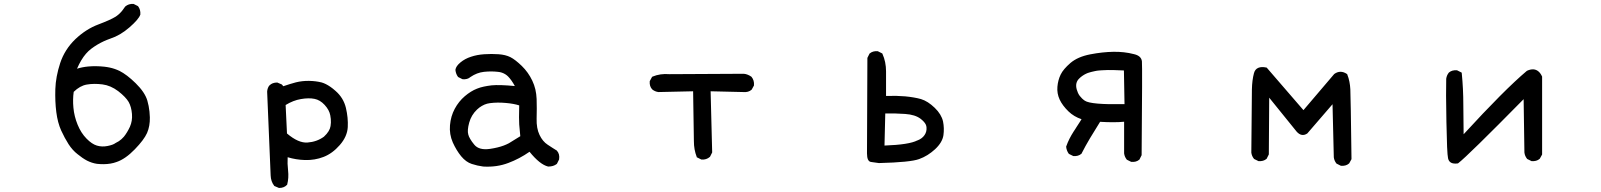

<svg xmlns="http://www.w3.org/2000/svg" viewBox="-20 -805 8040 964"><path d="M466.8 17.6Q453.6 15.6 441.2 11.5Q428.7 7.3 417 1.5Q394 -10.7 369.6 -30.8Q356.9 -40.5 345.5 -53.2Q334 -65.9 324.2 -81.1Q314.5 -96.2 305.2 -113.5Q295.9 -130.9 287.1 -149.9Q269.5 -189 262.7 -242.2Q255.9 -295.4 257.8 -357.4Q258.8 -388.7 264.9 -421.4Q271 -454.1 282.2 -488.3Q293.5 -522.5 312.5 -552.5Q331.5 -582.5 358.4 -608.4Q412.1 -659.2 473.6 -682.1Q503.4 -693.4 525.1 -703.1Q546.9 -712.9 560.5 -721.2Q563.5 -723.1 566.7 -725.6Q569.8 -728 573 -730.5Q576.2 -732.9 579.1 -735.8Q582 -738.8 585 -741.7Q587.9 -744.6 590.8 -748Q593.8 -751.5 596.4 -755.1Q599.1 -758.8 601.8 -762.7Q604.5 -766.6 607.4 -770.5L607.9 -771.5L608.4 -772Q626 -787.1 649.9 -785.2H650.9L651.9 -784.7L671.4 -774.9L672.9 -773.9L673.8 -772.9Q686.5 -755.9 684.6 -731.9V-731L684.1 -730.5Q675.8 -707.5 629.9 -667.5Q584 -627.4 533.2 -610.8Q516.6 -605 500.7 -597.7Q484.9 -590.3 469.2 -581.1Q453.6 -571.8 438 -560.1Q424.3 -549.8 411.6 -535.2Q398.9 -520.5 387.7 -501.7Q376.5 -482.9 366.7 -460Q392.6 -468.3 423.3 -471.2Q461.9 -474.6 503.4 -470.2Q510.7 -469.2 517.3 -468.3Q523.9 -467.3 530.8 -465.8Q537.6 -464.4 543.9 -462.6Q550.3 -460.9 556.4 -458.7Q562.5 -456.5 568.6 -454.1Q574.7 -451.7 580.6 -448.7Q598.1 -439.9 618.4 -424.6Q638.7 -409.2 661.1 -387.2Q684.1 -364.7 698.7 -343Q713.4 -321.3 719.7 -300.3Q723.6 -287.1 726.3 -272.9Q729 -258.8 730.5 -244.6Q731.9 -230.5 732.4 -215.8Q733.4 -171.9 718.3 -137.2Q703.1 -103 656.7 -55.2Q609.9 -6.8 565.4 8.3Q550.8 13.7 534.7 16.4Q518.6 19 501.7 19.3Q484.9 19.5 466.8 17.6ZM561 -87.4Q569.3 -91.3 576.4 -95.9Q583.5 -100.6 589.8 -106.2Q596.2 -111.8 602.1 -118.7Q610.4 -128.9 617.9 -141.4Q625.5 -153.8 632.3 -168.5Q638.7 -183.1 641.4 -199Q644 -214.8 642.6 -232.9Q639.6 -268.6 626 -293Q611.8 -317.4 573.7 -347.2Q535.6 -376 494.1 -381.3Q451.2 -386.7 415.5 -380.4Q381.3 -374.5 350.1 -343.8Q344.7 -306.2 348.6 -264.2Q352.5 -221.2 369.6 -179.2Q386.7 -137.2 414.6 -108.9Q441.4 -81.5 466.6 -74Q491.7 -66.4 520 -72Q548.3 -77.6 560.1 -86.9H560.5Z M1379.4 138.2 1358.9 129.4 1357.4 128.9 1356.4 127.4Q1348.1 116.7 1343.8 103.8Q1339.4 90.8 1338.9 76.2Q1337.9 49.3 1321.3 -344.2V-344.7V-345.2Q1321.8 -353.5 1324.5 -361.3Q1327.1 -369.1 1332 -375.5L1332.5 -376H1333Q1339.8 -383.3 1349.6 -387Q1359.4 -390.6 1371.1 -390.6H1372.1L1373.5 -390.1L1394 -381.3L1395 -380.9L1396 -379.9L1402.3 -372.1Q1436.5 -383.8 1465.8 -391.6Q1497.6 -399.4 1531.5 -398.9Q1565.4 -398.4 1594.7 -391.1Q1605 -388.2 1616.2 -382.6Q1627.4 -377 1639.4 -368.7Q1651.4 -360.4 1664.6 -348.6Q1704.6 -314 1716.8 -263.2Q1728.5 -213.4 1726.1 -167Q1723.6 -119.6 1686 -76.7Q1648.9 -34.2 1604.5 -17.1Q1560.5 0 1511.2 -1.5Q1465.8 -2.9 1424.3 -15.6Q1422.4 16.6 1426.3 49.8Q1430.7 88.4 1421.9 121.6L1421.4 123L1419.9 124Q1413.1 131.3 1403.3 135Q1393.6 138.7 1381.8 138.7H1380.9ZM1606.4 -118.7Q1621.6 -132.8 1629.6 -146Q1637.7 -159.2 1639.6 -171.9Q1641.1 -180.7 1641.4 -189.5Q1641.6 -198.2 1640.9 -207.5Q1640.1 -216.8 1638.2 -226.1Q1633.3 -252.9 1609.9 -278.3Q1586.9 -303.2 1559.1 -308.6Q1551.8 -310.1 1543.9 -310.8Q1536.1 -311.5 1527.6 -311.3Q1519 -311 1509.8 -310.3Q1500.5 -309.6 1490.7 -307.6Q1452.6 -301.3 1414.1 -277.8L1420.9 -134.8Q1478.5 -85.9 1523.9 -89.4Q1570.8 -92.8 1606.4 -118.7Z M2406.2 31.2Q2376.5 27.3 2348.6 18.1Q2319.8 8.8 2295.4 -20.5Q2271.5 -49.8 2253.4 -89.8Q2235.4 -130.9 2239.3 -176.3Q2243.2 -221.7 2263.2 -258.8Q2283.2 -295.9 2313.5 -321.8Q2343.8 -347.7 2375 -359.9Q2390.6 -366.2 2408.9 -370.1Q2427.2 -374 2448.2 -376.5Q2487.3 -380.4 2564.9 -373Q2548.8 -402.8 2531.2 -420.9Q2524.9 -427.2 2517.1 -432.1Q2509.3 -437 2500 -440.2Q2490.7 -443.4 2480 -444.3Q2471.2 -445.3 2462.6 -445.8Q2454.1 -446.3 2445.6 -446.3Q2437 -446.3 2428 -445.8Q2418.9 -445.3 2409.7 -444.3Q2374.5 -440.4 2342.3 -418.5Q2334.5 -411.6 2324.7 -408.9Q2314.9 -406.2 2303.2 -407.2H2302.2L2301.3 -407.7L2281.7 -417.5L2280.3 -418.5L2279.3 -419.4Q2273.9 -426.8 2270.8 -435.3Q2267.6 -443.8 2266.6 -453.6V-454.1V-454.6Q2269 -472.7 2292 -491.7Q2314.5 -510.3 2344.7 -520Q2375 -530.3 2411.6 -532.7Q2448.2 -535.2 2482.9 -532.7Q2518.1 -530.3 2542.5 -518.1Q2555.2 -511.7 2569.3 -500.7Q2583.5 -489.7 2599.9 -473.9Q2616.2 -458 2629.4 -439.5Q2642.6 -420.9 2652.6 -399.9Q2662.6 -378.9 2668 -356Q2673.3 -333 2674.3 -308.1Q2675.8 -259.8 2674.3 -209.5Q2672.9 -160.6 2689 -127.4Q2704.6 -94.7 2729.5 -78.6Q2742.2 -70.3 2753.4 -63Q2764.6 -55.7 2774.4 -49.8L2775.4 -49.3L2775.9 -48.8Q2791.5 -31.2 2787.1 -4.9V-3.9L2786.6 -3.4L2776.9 16.1L2775.9 17.6L2774.9 18.6Q2766.6 24.9 2756.1 28.1Q2745.6 31.2 2733.4 31.2H2732.9H2731.9Q2690.4 21 2638.7 -43Q2587.4 -7.3 2532.2 13.2Q2474.6 35.2 2406.7 31.2ZM2535.2 -85.9 2592.3 -121.1Q2588.9 -156.2 2586.9 -180.2Q2585 -205.1 2586.9 -275.9Q2559.1 -284.7 2519.5 -288.1Q2476.6 -292 2439.9 -287.1Q2432.6 -286.1 2425.8 -284.4Q2418.9 -282.7 2412.4 -279.8Q2405.8 -276.9 2399.4 -273.2Q2393.1 -269.5 2387 -265.1Q2380.9 -260.7 2375 -254.9Q2346.2 -227.5 2335.7 -189Q2325.2 -150.4 2331.1 -129.9Q2332 -125 2334.7 -119.1Q2337.4 -113.3 2341.1 -106.9Q2344.7 -100.6 2349.9 -93.3Q2355 -85.9 2361.3 -78.6Q2385.3 -49.3 2440.9 -57.6Q2460.4 -60.5 2477.5 -64.7Q2494.6 -68.8 2509 -74.2Q2523.4 -79.6 2535.2 -85.9Z M3500.5 -4.4 3481 -14.2 3478.5 -15.1 3478 -17.6Q3463.9 -53.7 3463.9 -96.2Q3463.9 -137.2 3460 -346.7L3286.1 -342.8H3285.6Q3268.1 -345.2 3254.9 -356L3254.4 -356.4Q3240.2 -372.1 3242.2 -396V-397.5L3242.7 -398.4L3253.4 -418L3254.4 -419.4L3256.3 -420.4Q3294.9 -436.5 3340.8 -432.6L3713.9 -434.6H3714.4Q3719.7 -434.1 3724.9 -432.9Q3730 -431.6 3734.6 -429.7Q3739.3 -427.7 3743.9 -425.3Q3748.5 -422.9 3752.4 -419.9L3752.9 -419.4L3753.4 -418.9Q3767.6 -401.4 3765.6 -377.4V-376L3765.1 -375L3754.4 -355.5L3753.4 -354.5L3752.9 -354Q3737.3 -340.8 3713.4 -342.8L3547.9 -346.7L3555.7 -41V-39.6L3555.2 -38.6L3545.4 -19L3544.9 -18.1L3543.9 -17.1Q3526.4 -2 3502.4 -3.9H3501.5Z M4392.6 13.7Q4369.1 9.8 4354 8.3Q4333 6.3 4333 -35.2L4335 -512.7V-514.2L4335.4 -515.1L4345.2 -534.7L4345.7 -536.1L4346.7 -536.6Q4362.3 -549.8 4386.2 -547.9H4387.2L4388.2 -547.4L4407.7 -537.6L4409.7 -536.6L4410.6 -534.7Q4428.7 -494.6 4428.7 -446.3V-323.2Q4455.6 -324.2 4479 -323.7Q4502.4 -323.2 4524.4 -321.3Q4536.1 -320.3 4546.6 -318.8Q4557.1 -317.4 4567.1 -315.7Q4577.1 -314 4586.4 -312Q4595.7 -310.1 4604 -307.6Q4621.6 -302.2 4638.7 -291.3Q4655.8 -280.3 4672.9 -263.9Q4689.9 -247.6 4700.4 -230.2Q4710.9 -212.9 4714.8 -195.3Q4721.7 -161.1 4716.8 -126Q4711.4 -89.8 4674.8 -55.7Q4656.7 -39.1 4636.7 -26.6Q4616.7 -14.2 4594.7 -6.3Q4550.8 9.8 4393.6 13.7H4393.1ZM4586.9 -100.1Q4610.4 -109.4 4622.1 -127Q4633.8 -144 4631.8 -166Q4631.3 -169.4 4630.6 -172.9Q4629.9 -176.3 4628.2 -179.7Q4626.5 -183.1 4624 -186.8Q4621.6 -190.4 4618.4 -193.8Q4615.2 -197.3 4611.3 -200.9Q4607.4 -204.6 4603 -208Q4575.2 -229.5 4524.4 -232.9Q4475.6 -236.3 4424.8 -235.4L4420.9 -74.2Q4545.4 -78.6 4585.9 -100.1H4586.4Z M5658.7 7.3 5639.2 -2.4 5637.7 -2.9 5637.2 -3.9Q5626.5 -17.1 5624 -34.7V-35.2V-193.8Q5576.7 -189 5503.4 -193.4Q5474.1 -145 5452.1 -109.9Q5430.2 -73.2 5410.6 -34.7L5410.2 -33.2L5409.2 -32.7Q5393.6 -19.5 5369.6 -21.5H5368.7L5367.7 -22L5348.1 -31.7L5346.7 -32.7L5345.7 -33.7Q5335 -48.8 5333 -67.9V-68.8L5333.5 -70.3Q5340.3 -89.8 5349.6 -108.2Q5358.9 -126.5 5370.1 -144Q5374 -149.9 5378.2 -156.2Q5382.3 -162.6 5386.2 -168.9Q5390.1 -175.3 5394.3 -181.4Q5398.4 -187.5 5402.3 -193.8Q5406.2 -200.2 5410.2 -206.5Q5372.1 -219.2 5344.7 -245.6Q5314.5 -274.9 5300.3 -305.2Q5286.1 -335.9 5289.1 -369.6Q5292 -402.8 5305.2 -430.2Q5312 -444.3 5324.2 -458.7Q5336.4 -473.1 5354.5 -488.8Q5391.1 -520 5454.1 -532.2Q5484.9 -538.1 5513.9 -541.3Q5543 -544.4 5570.1 -544.9Q5597.2 -545.4 5623 -542.5Q5648.9 -539.6 5673.3 -533.2Q5710.4 -524.9 5713.4 -496.6Q5715.8 -472.2 5711.9 -27.3V-25.9L5711.4 -24.9L5701.7 -5.4L5701.2 -3.9L5700.2 -3.4Q5692.4 3.4 5682.4 6.1Q5672.4 8.8 5660.6 7.8H5659.7ZM5626 -282.2 5623 -451.2Q5602.1 -452.1 5574.2 -453.1Q5558.1 -453.6 5542.2 -453.4Q5526.4 -453.1 5511.2 -452.1Q5506.8 -451.7 5502.4 -451.4Q5498 -451.2 5493.7 -450.7Q5489.3 -450.2 5485.1 -449.5Q5481 -448.7 5476.6 -447.8Q5472.2 -446.8 5467.8 -445.8Q5463.4 -444.8 5459.2 -443.8Q5455.1 -442.9 5450.7 -441.4Q5441.4 -439 5432.4 -434.6Q5423.3 -430.2 5414.8 -424.3Q5406.2 -418.5 5398.4 -410.6Q5387.7 -400.4 5384.5 -386.7Q5381.3 -373 5386.2 -355.5Q5388.7 -346.7 5392.3 -338.6Q5396 -330.6 5401.1 -323.7Q5406.2 -316.9 5412.6 -310.8Q5418.9 -304.7 5426.8 -299.3Q5457 -278.8 5626 -282.2Z M6711.4 26.9 6691.9 17.1 6690.4 16.6 6689.9 15.6Q6679.2 2.4 6676.8 -15.1V-15.6L6670.4 -281.7Q6577.6 -174.8 6544.4 -135.7L6543.9 -135.3L6543.5 -134.8Q6515.6 -116.2 6490.7 -143.6L6352.5 -314.5L6350.6 -31.2V-29.8L6350.1 -28.8L6340.3 -9.3L6339.8 -7.8L6338.9 -7.3Q6323.2 5.9 6299.3 3.9H6298.3L6297.4 3.4L6277.8 -6.3L6276.4 -6.8L6275.9 -7.8Q6265.1 -21 6262.7 -38.6V-39.1Q6264.6 -311.5 6265.6 -356.4Q6266.6 -402.3 6275.9 -437.5Q6281.2 -457.5 6297.6 -464.4Q6314 -471.2 6338.4 -465.8L6340.3 -465.3L6341.3 -463.9L6524.4 -252L6678.2 -432.6L6678.7 -433.1L6679.2 -433.6Q6710 -455.6 6742.7 -433.6L6744.1 -432.6L6744.6 -430.7Q6751.5 -413.6 6755.1 -395Q6758.8 -376.5 6759.8 -356.9Q6761.7 -317.4 6765.6 -7.8V-6.3L6765.1 -4.9L6754.4 14.6L6753.4 15.6L6752.9 16.1Q6745.1 22.9 6735.1 25.6Q6725.1 28.3 6713.4 27.3H6712.4Z M7298.8 15.6Q7257.3 21 7250.5 -9.8Q7247.6 -22.9 7245.6 -67.9Q7243.7 -112.8 7242.2 -192.4Q7239.3 -348.6 7241.2 -409.2V-409.7Q7243.7 -427.2 7254.4 -440.4L7254.9 -440.9Q7270.5 -454.1 7294.4 -452.1H7295.4L7296.4 -451.7L7315.9 -441.9L7318.8 -440.4L7319.3 -437Q7327.1 -358.9 7327.1 -278.3Q7327.1 -205.6 7328.6 -130.9Q7532.7 -353.5 7645.5 -448.7L7646.5 -449.2L7647 -449.7Q7664.1 -457.5 7678.2 -456.8Q7692.4 -456.1 7703.6 -447Q7714.8 -438 7722.2 -421.4L7722.7 -420.4V-418.9V-31.2V-29.8L7722.2 -28.3L7711.4 -8.8L7710.4 -7.8L7710 -7.3Q7702.1 -0.5 7692.1 2.2Q7682.1 4.9 7670.4 3.9H7669.4L7668.5 3.4L7648.9 -6.3L7647.5 -6.8L7647 -7.8Q7641.6 -14.6 7638.2 -22.5Q7634.8 -30.3 7633.8 -39.6V-40L7629.9 -307.1Q7349.6 -22.5 7301.3 14.6L7300.3 15.1Z"/></svg>

Font: NaikaiFont
Style: SemiBold
Weight: 600
Version: Version 1.89